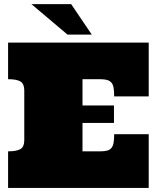

<svg xmlns="http://www.w3.org/2000/svg" viewBox="-20 -930 776 950"><path d="M476.1 -181.2Q496.1 -181.2 509.5 -184.6Q522.9 -188 531 -197.5Q539.1 -207 542 -223.6Q544.9 -240.2 544.9 -266.1H715.8V0H20V-181.2Q63 -181.2 81.5 -192.6Q100.1 -204.1 100.1 -235.8V-482.9Q100.1 -515.1 81.5 -526.6Q63 -538.1 20 -538.1V-719.2H715.8V-453.1H544.9Q544.9 -479 542 -495.6Q539.1 -512.2 531 -521.5Q522.9 -530.8 509.5 -534.4Q496.1 -538.1 476.1 -538.1H388.2V-408.2H543.9V-321.8H388.2V-181.2ZM332 -909.7 434.1 -758.8H314L135.3 -909.7Z"/></svg>

Font: Ultra
Style: Regular
Weight: 400
Designer: Astigmatic (AOETI)
Foundry: Astigmatic (AOETI)
Version: Version 1.001